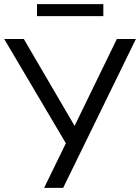

<svg xmlns="http://www.w3.org/2000/svg" viewBox="-22 -907 676 927"><path d="M305.3 -234.3V-199.6L-1.7 -718.8H92.9L348.6 -281.4H329.5L542.2 -718.8H634.2L283 0H191ZM156.6 -887.2H476.9V-829H156.6Z"/></svg>

Font: Min Sans VF VF
Style: Regular
Weight: 400
Designer: Jinseong-Kim, NotoSansCJK, Nunito
Foundry: Jinseong-Kim
Version: Version 1.420;Glyphs 3.1.2 (3151)